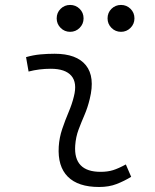

<svg xmlns="http://www.w3.org/2000/svg" viewBox="-20 -744 626 774"><path d="M487.3 -81.1 508.8 -31.2Q481 -14.2 450.2 -2.2Q419.4 9.8 379.4 9.8Q294.9 9.8 253.4 -31.7Q211.9 -73.2 216.8 -153.3Q219.2 -189.9 231 -224.6Q242.7 -259.3 256.6 -292Q270.5 -324.7 277.8 -355Q292 -410.2 267.6 -438.5Q243.2 -466.8 184.6 -466.8Q138.2 -466.8 95.2 -455.6L85 -513.7Q113.8 -522 142.6 -524.7Q171.4 -527.3 200.2 -527.3Q289.1 -527.3 326.4 -480.7Q363.8 -434.1 341.8 -345.2Q333.5 -310.5 320.6 -280.5Q307.6 -250.5 296.6 -221.2Q285.6 -191.9 283.2 -157.7Q275.9 -51.3 385.3 -51.3Q414.1 -51.3 435.8 -58.1Q457.5 -64.9 487.3 -81.1ZM262.7 -615.7Q240.2 -615.7 224.4 -631.6Q208.5 -647.5 208.5 -669.9Q208.5 -692.9 224.4 -708.5Q240.2 -724.1 262.7 -724.1Q285.2 -724.1 301 -708.5Q316.9 -692.9 316.9 -669.9Q316.9 -647.5 301 -631.6Q285.2 -615.7 262.7 -615.7ZM467.8 -615.7Q445.3 -615.7 429.4 -631.6Q413.6 -647.5 413.6 -669.9Q413.6 -692.9 429.4 -708.5Q445.3 -724.1 467.8 -724.1Q490.2 -724.1 506.1 -708.5Q522 -692.9 522 -669.9Q522 -647.5 506.1 -631.6Q490.2 -615.7 467.8 -615.7Z"/></svg>

Font: Cascadia Code Light
Style: Italic
Weight: 300
Italic angle: -10°
Monospace: yes
Designer: Aaron Bell
Foundry: Saja Typeworks
Version: Version 2404.023; ttfautohint (v1.8.4)